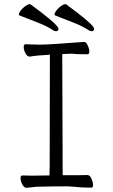

<svg xmlns="http://www.w3.org/2000/svg" viewBox="-20 -895 540 916"><path d="M88 -58 128 -57 216 -58 217 -107 218 -634Q158 -631 122 -625Q109 -625 101 -641.5Q93 -658 93 -671Q93 -684 103 -684Q110 -684 128.5 -683Q147 -682 168 -682Q215 -682 381 -695Q391 -695 398.5 -678.5Q406 -662 406 -649Q406 -636 397 -636Q340 -636 325 -639L277 -637L279 -59H284Q383 -59 397 -60Q409 -60 416.5 -42.5Q424 -25 424 -12.5Q424 0 416 0Q380 1 304 -6Q209 -6 153 -4L107 1Q94 1 86 -15.5Q78 -32 78 -45Q78 -58 88 -58ZM416 -746Q414 -746 406 -749Q375 -770 332 -786.5Q289 -803 244 -821Q240 -823 240 -826Q240 -833 248.5 -844.5Q257 -856 270 -865.5Q283 -875 291 -875Q295 -875 296 -874Q404 -795 424 -768Q429 -761 429 -758Q429 -746 416 -746ZM246 -746Q244 -746 236 -749Q205 -770 162 -786.5Q119 -803 74 -821Q70 -823 70 -826Q70 -833 78.5 -844.5Q87 -856 100 -865.5Q113 -875 121 -875Q125 -875 126 -874Q234 -795 254 -768Q259 -761 259 -758Q259 -746 246 -746Z"/></svg>

Font: Moon Stars Kai T HW Light
Style: Regular
Weight: 300
Designer: GuiWonder
Version: Version 1.101